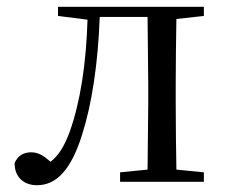

<svg xmlns="http://www.w3.org/2000/svg" viewBox="-20 -536 667 566"><path d="M414 0H581V-28L500 -36C499 -92 498 -174 498 -229V-288C498 -342 499 -424 500 -480L581 -489V-516H151V-489L238 -478C234 -348 217 -237 186 -149C170 -105 153 -78 129 -59C109 -77 93 -87 72 -87C49 -87 32 -77 23 -55C23 -14 50 10 89 10C143 10 188 -30 222 -139C251 -230 269 -349 274 -486H415L417 -288V-229L415 -36L334 -28V0Z"/></svg>

Font: Source Han Serif KR
Style: Regular
Weight: 400
Designer: Ryoko NISHIZUKA 西塚涼子 (kana & ideographs); Frank Grießhammer (Latin, Greek & Cyrillic); Wenlong ZHANG 张文龙 (bopomofo); San
Foundry: Adobe
Version: Version 2.001;hotconv 1.1.0;makeotfexe 2.6.0